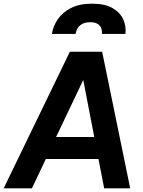

<svg xmlns="http://www.w3.org/2000/svg" viewBox="-47 -1027 779 1047"><path d="M-27 0 334 -745H510L663 0H521L490 -160H203L127 0ZM259 -280H467L407 -591ZM236 -842Q242 -883 267.5 -921Q293 -959 339.5 -983Q386 -1007 455 -1007Q524 -1007 565.5 -983.5Q607 -960 624.5 -922.5Q642 -885 637 -842H509Q511 -872 495 -889Q479 -906 446 -906Q377 -906 365 -842Z"/></svg>

Font: Plus Jakarta Sans
Style: Bold Italic
Weight: 700
Italic angle: -8°
Designer: Gumpita Rahayu
Foundry: Tokotype
Version: Version 2.071; ttfautohint (v1.8.4.7-5d5b);gftools[0.9.29]